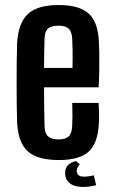

<svg xmlns="http://www.w3.org/2000/svg" viewBox="-20 -628 451 763"><path d="M267 -219H372Q373 -205 373.5 -182Q374 -159 373 -141Q370 -61 333.5 -26.5Q297 8 214 8Q129 8 90.5 -26.5Q52 -61 48 -141Q47 -170 46.5 -211.5Q46 -253 46 -298Q46 -343 46.5 -385Q47 -427 48 -457Q53 -538 91.5 -573Q130 -608 213 -608Q295 -608 332.5 -574Q370 -540 373 -461Q374 -448 374.5 -419Q375 -390 374.5 -353.5Q374 -317 372 -281H155Q155 -244 155.5 -207Q156 -170 157 -130Q157 -99 170.5 -86.5Q184 -74 214 -74Q241 -74 253.5 -86.5Q266 -99 267 -130Q269 -162 267 -219ZM213 -526Q183 -526 170 -513.5Q157 -501 157 -473Q156 -441 155.5 -413.5Q155 -386 155 -358H268Q269 -398 268.5 -429Q268 -460 267 -473Q266 -501 253.5 -513.5Q241 -526 213 -526ZM239 58Q239 39 251 27.5Q263 16 282 12L297 25Q292 30 288.5 37Q285 44 285 52Q285 61 291.5 67.5Q298 74 314 74Q322 74 333.5 72.5Q345 71 353 69L362 108Q351 111 337 113Q323 115 311 115Q275 115 256.5 99.5Q238 84 239 58Z"/></svg>

Font: Big Shoulders Display
Style: Bold
Weight: 700
Designer: Patric King
Foundry: XO Type Co
Version: Version 1.000; ttfautohint (v1.8.2)